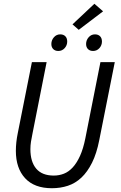

<svg xmlns="http://www.w3.org/2000/svg" viewBox="-20 -985 640 1017"><path d="M255 12Q162 12 113 -41Q64 -94 64 -186Q64 -230 74 -279L149 -656H227L152 -277Q147 -254 144 -234Q141 -214 141 -195Q141 -128 172 -91.5Q203 -55 265 -55Q293 -55 318.5 -65Q344 -75 365.5 -98.5Q387 -122 404 -159.5Q421 -197 432 -252L512 -656H588L506 -244Q492 -172 467.5 -123Q443 -74 411 -44Q379 -14 339.5 -1Q300 12 255 12ZM289 -715Q272 -715 262 -725Q252 -735 252 -752Q252 -772 265.5 -787.5Q279 -803 299 -803Q316 -803 326 -793Q336 -783 336 -765Q336 -745 322.5 -730Q309 -715 289 -715ZM473 -715Q456 -715 446 -725Q436 -735 436 -752Q436 -772 449.5 -787.5Q463 -803 483 -803Q500 -803 510 -793Q520 -783 520 -765Q520 -745 506.5 -730Q493 -715 473 -715ZM397 -827 364 -856 480 -965 526 -925Z"/></svg>

Font: Source Code Pro
Style: Italic
Weight: 400
Italic angle: -11°
Monospace: yes
Designer: Paul D. Hunt, Teo Tuominen
Foundry: Adobe Systems Incorporated
Version: Version 1.050;PS 1.000;hotconv 16.6.51;makeotf.lib2.5.65220